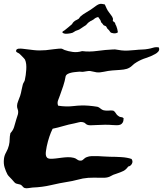

<svg xmlns="http://www.w3.org/2000/svg" viewBox="-20 -967 863 1017"><path d="M821.3 -715.8Q826.2 -703.1 818.8 -694.3Q811.5 -685.5 801.8 -680.7Q779.3 -668 752.9 -659.7Q726.6 -651.4 704.1 -637.7Q690.4 -629.9 679.7 -619.1Q668.9 -608.4 652.3 -602.5Q635.7 -597.7 615.7 -596.7Q595.7 -595.7 574.2 -593.8Q551.8 -591.8 530.3 -586.9Q508.8 -582 491.2 -584Q483.4 -585 474.6 -587.4Q465.8 -589.8 458 -590.8Q450.2 -591.8 440.4 -589.8Q430.7 -587.9 421.9 -586.9Q416 -585.9 409.2 -586.9Q402.3 -587.9 394.5 -586.9Q385.7 -585.9 375.5 -585Q365.2 -584 355.5 -581.5Q345.7 -579.1 338.4 -575.2Q331.1 -571.3 328.1 -564.5Q323.2 -536.1 314.9 -511.7Q306.6 -487.3 297.9 -462.9Q293 -450.2 287.6 -435.5Q282.2 -420.9 288.1 -407.2Q330.1 -400.4 370.6 -405.3Q411.1 -410.2 449.2 -407.2Q460 -406.2 472.7 -404.8Q485.4 -403.3 496.1 -401.4Q503.9 -399.4 512.2 -392.1Q520.5 -384.8 529.3 -382.8Q543 -379.9 555.7 -381.3Q568.4 -382.8 580.1 -380.9Q588.9 -376 593.8 -366.7Q598.6 -357.4 608.4 -351.6Q614.3 -346.7 621.6 -346.7Q628.9 -346.7 634.8 -340.8Q634.8 -326.2 629.9 -317.9Q625 -309.6 617.2 -306.6Q609.4 -303.7 598.6 -303.7Q587.9 -303.7 575.2 -304.7Q557.6 -306.6 534.7 -306.2Q511.7 -305.7 492.2 -304.7Q479.5 -304.7 467.8 -303.7Q456.1 -302.7 446.3 -304.7Q438.5 -306.6 432.1 -313Q425.8 -319.3 416 -320.3Q407.2 -322.3 396 -318.8Q384.8 -315.4 374 -313.5Q342.8 -307.6 314.9 -299.3Q287.1 -291 258.8 -285.2Q239.3 -246.1 227.5 -191.4Q225.6 -179.7 223.6 -168Q221.7 -156.2 222.7 -147Q223.6 -137.7 229.5 -131.8Q235.4 -126 250 -126Q262.7 -126 277.8 -127.9Q293 -129.9 308.1 -131.8Q323.2 -133.8 339.4 -134.3Q355.5 -134.8 371.1 -130.9Q379.9 -128.9 388.7 -122.1Q397.5 -115.2 409.2 -116.2Q417 -117.2 423.8 -124.5Q430.7 -131.8 439.5 -134.8Q451.2 -139.6 465.8 -140.1Q480.5 -140.6 497.1 -140.1Q513.7 -139.6 530.8 -138.2Q547.9 -136.7 563.5 -136.7Q590.8 -136.7 622.6 -134.8Q654.3 -132.8 676.8 -125Q685.5 -112.3 678.7 -99.6Q671.9 -86.9 659.2 -85Q647.5 -68.4 633.8 -61.5Q620.1 -54.7 596.7 -46.9Q579.1 -42 566.4 -34.2Q553.7 -26.4 532.2 -25.4Q503.9 -25.4 475.6 -25.9Q447.3 -26.4 418.9 -21.5Q399.4 -17.6 381.3 -12.7Q363.3 -7.8 343.8 -4.9Q294.9 2.9 249.5 13.7Q204.1 24.4 152.3 26.4Q141.6 27.3 130.9 29.3Q120.1 31.2 113.3 29.3Q105.5 28.3 100.6 21.5Q95.7 14.6 87.9 10.7Q81.1 8.8 75.2 7.8Q69.3 6.8 64.5 4.9Q58.6 2 53.7 -4.4Q48.8 -10.7 43 -16.6Q37.1 -23.4 30.8 -29.3Q24.4 -35.2 19.5 -43Q10.7 -59.6 4.4 -80.1Q-2 -100.6 1 -126Q2.9 -143.6 12.7 -160.6Q22.5 -177.7 27.3 -197.3Q31.2 -213.9 31.2 -229.5Q31.2 -245.1 35.2 -261.7Q48.8 -276.4 54.2 -293Q59.6 -309.6 66.4 -335Q68.4 -343.8 72.3 -353.5Q76.2 -363.3 76.2 -371.1Q77.1 -379.9 73.7 -388.2Q70.3 -396.5 70.3 -406.2Q70.3 -417 76.2 -431.6Q82 -446.3 86.9 -460Q91.8 -475.6 94.2 -490.2Q96.7 -504.9 100.6 -518.6Q102.5 -525.4 106 -530.8Q109.4 -536.1 111.3 -542Q114.3 -554.7 116.2 -569.3Q118.2 -584 119.1 -598.6Q120.1 -613.3 118.7 -627Q117.2 -640.6 112.3 -651.4Q108.4 -657.2 98.6 -667Q88.9 -676.8 84 -681.6Q79.1 -685.5 72.3 -688.5Q65.4 -691.4 65.4 -696.3Q64.5 -702.1 68.4 -705.1Q72.3 -708 77.1 -709Q82 -710 87.9 -709.5Q93.8 -709 97.7 -709Q128.9 -705.1 158.2 -701.7Q187.5 -698.2 222.7 -701.2Q230.5 -702.1 242.2 -703.6Q253.9 -705.1 266.1 -706.5Q278.3 -708 289.6 -709Q300.8 -710 307.6 -709Q310.5 -708 314 -706.1Q317.4 -704.1 322.3 -702.1Q340.8 -695.3 365.2 -691.9Q389.6 -688.5 415 -696.3Q453.1 -691.4 495.1 -697.3Q537.1 -703.1 579.1 -705.1Q589.8 -706.1 600.6 -703.6Q611.3 -701.2 623 -700.2Q639.6 -698.2 658.7 -699.2Q677.7 -700.2 697.3 -702.1Q713.9 -704.1 731.9 -704.6Q750 -705.1 764.6 -708Q777.3 -710 791.5 -714.4Q805.7 -718.8 821.3 -715.8ZM535.2 -943.4Q540 -932.6 544.9 -921.9Q549.8 -911.1 557.6 -901.4Q562.5 -893.6 568.8 -886.2Q575.2 -878.9 578.1 -869.1Q579.1 -866.2 578.1 -862.8Q577.1 -859.4 578.1 -855.5Q580.1 -853.5 583.5 -851.1Q586.9 -848.6 588.9 -846.7Q590.8 -838.9 592.3 -835.9Q593.8 -833 595.7 -830.1Q598.6 -822.3 601.1 -813.5Q603.5 -804.7 604.5 -795.9Q595.7 -789.1 582 -790.5Q568.4 -792 564.5 -796.9Q562.5 -798.8 561 -801.8Q559.6 -804.7 557.6 -806.6L547.9 -816.4Q545.9 -819.3 544.9 -822.3Q543.9 -825.2 542 -827.1Q540 -829.1 535.2 -830.6Q530.3 -832 528.3 -834Q522.5 -842.8 520.5 -844.2Q518.6 -845.7 516.6 -847.7Q514.6 -850.6 514.2 -854Q513.7 -857.4 511.7 -860.4Q506.8 -868.2 505.9 -868.7Q504.9 -869.1 500 -877Q493.2 -875 489.3 -873.5Q485.4 -872.1 482.4 -869.6Q479.5 -867.2 476.6 -864.7Q473.6 -862.3 467.8 -859.4Q465.8 -857.4 462.4 -856.4Q459 -855.5 457 -853.5Q450.2 -849.6 445.3 -844.7Q440.4 -839.8 435.5 -834Q428.7 -829.1 422.4 -825.7Q416 -822.3 410.2 -817.4Q398.4 -808.6 389.6 -806.6Q380.9 -804.7 370.1 -796.9Q366.2 -793 352.5 -790.5Q338.9 -788.1 329.1 -788.1Q323.2 -788.1 316.9 -790.5Q310.5 -793 310.5 -795.9Q309.6 -798.8 314.5 -801.8Q319.3 -804.7 322.3 -806.6Q333 -814.5 342.3 -822.8Q351.6 -831.1 361.3 -838.9Q366.2 -847.7 369.6 -850.6Q373 -853.5 377.9 -857.4Q381.8 -859.4 387.7 -862.3Q393.6 -865.2 397.5 -868.2Q399.4 -870.1 400.9 -873Q402.3 -876 405.3 -878.9Q418 -890.6 438.5 -902.3Q459 -914.1 474.6 -925.8Q481.4 -930.7 490.7 -937.5Q500 -944.3 509.8 -946.3Q517.6 -947.3 523.4 -945.8Q529.3 -944.3 535.2 -943.4Z"/></svg>

Font: Trade Winds
Style: Regular
Weight: 400
Designer: Squid
Foundry: Font Diner, Inc DBA Sideshow
Version: Version 1.000